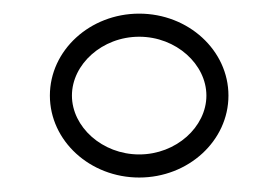

<svg xmlns="http://www.w3.org/2000/svg" viewBox="-20 -720 394 276"><path d="M83.4 -582.6C83.4 -627.5 126.8 -667.2 180.1 -667.2C233.3 -667.2 276.7 -627.5 276.7 -582.6C276.7 -537.7 233.3 -498 180.1 -498C126.8 -498 83.4 -537.7 83.4 -582.6ZM51.7 -582.6C51.7 -517.6 109.3 -464.8 180.1 -464.8C250.8 -464.8 308.4 -517.6 308.4 -582.6C308.4 -647.6 250.8 -700.4 180.1 -700.4C109.3 -700.4 51.7 -647.6 51.7 -582.6Z"/></svg>

Font: Hi.
Style: Tall Regular
Weight: 400
Designer: Mew Too, Robert Jablonski
Foundry: Cannot Into Space Fonts
Version: Version 1.996